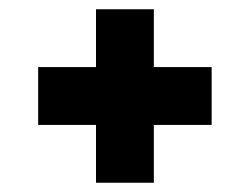

<svg xmlns="http://www.w3.org/2000/svg" viewBox="-20 -520 540 415"><path d="M250 -125H187.5V-187.5V-250H125H62.5V-312.5V-375H125H187.5V-437.5V-500H250H312.5V-437.5V-375H375H437.5V-312.5V-250H375H312.5V-187.5V-125Z"/></svg>

Font: PixelArmy
Style: Medium
Weight: 500
Version: Version 001.000